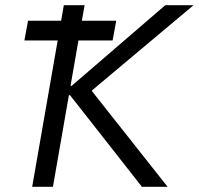

<svg xmlns="http://www.w3.org/2000/svg" viewBox="-20 -720 766 740"><path d="M250 -353H237L243 -389H256L617 -700H726L335 -372V-368L626 0H527ZM226 -700H306L184 0H104ZM88 -640H428L414 -564H74Z"/></svg>

Font: Fixel Italic Variable 20240409 Display Thin
Style: Italic
Weight: 100
Italic angle: -10°
Designer: AlfaBravo + MacPaw
Foundry: Kyrylo Tkachov, Marchela Mozhyna, Serhii Makarenko, Maria Weinstein, Zakhar Kryvoshyya
Version: Version 1.211;Glyphs 3.2 (3225)